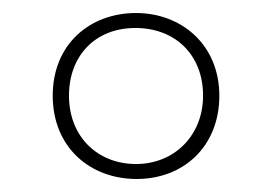

<svg xmlns="http://www.w3.org/2000/svg" viewBox="-20 -743 419 295"><path d="M190 -468C262 -468 317 -518 317 -596C317 -674 259 -723 189 -723C118 -723 61 -675 61 -596C61 -517 118 -468 190 -468ZM189 -491C130 -491 86 -533 86 -596C86 -657 126 -700 188 -700C249 -700 292 -659 292 -596C292 -535 248 -491 189 -491Z"/></svg>

Font: Noto Sans Ethiopic Condensed Thin
Style: Regular
Weight: 100
Width: 3
Designer: Monotype Design Team
Foundry: Monotype Imaging Inc.
Version: Version 2.102